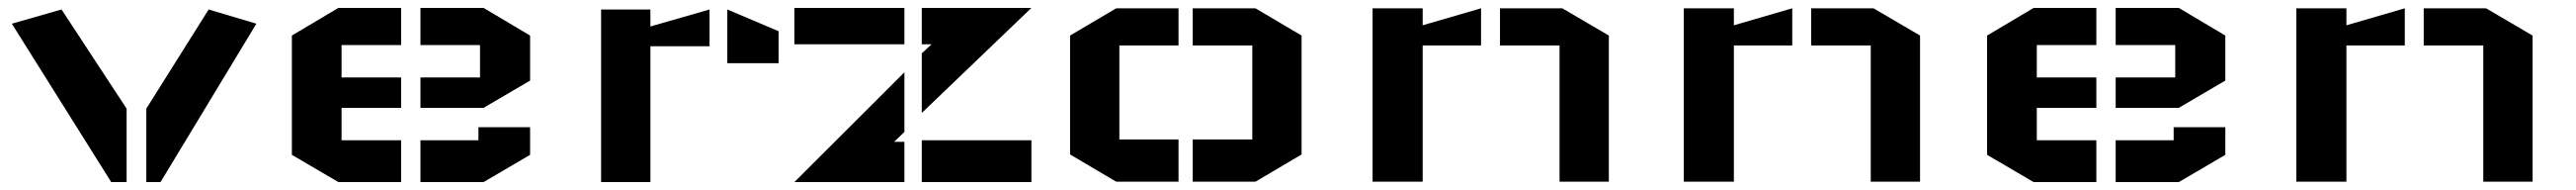

<svg xmlns="http://www.w3.org/2000/svg" viewBox="-20 -461 6531 481"><path d="M136 -437 301 -186V0H262L10 -401ZM509 -437 351 -186V0H387L630 -401Z M1324 -257 1206 -188H1046V-265H1197V-347H1046V-441H1206L1324 -371ZM1324 -139V-69L1206 0H1046V-106H1193V-139ZM720 -69 838 0H997V-106H846V-188H997V-265H846V-347H997V-441H838L720 -371Z M1504 -437H1629V-394L1779 -437V-344H1629V0H1504ZM1954 -382 1824 -437V-301H1954Z M2595 -441 2317 -175V-326L2342 -349H2317V-441ZM2273 0H1994L2273 -278V-127L2247 -102H2273ZM2273 -441V-349H1994V-441ZM2595 -106V0H2317V-106Z M2693 -371 2810 -440H2968V-346H2818V-108H2968V-1H2810L2693 -70ZM3280 -371 3163 -440H3004V-346H3155V-108H3004V-1H3163L3280 -70Z M3460 -440H3587V-397L3735 -440V-346H3587V-1H3460ZM4059 -371 3941 -440H3783V-346H3934V-1H4059Z M4249 -440H4376V-397L4524 -440V-346H4376V-1H4249ZM4848 -371 4730 -440H4572V-346H4723V-1H4848Z M5622 -257 5504 -188H5344V-265H5495V-347H5344V-441H5504L5622 -371ZM5622 -139V-69L5504 0H5344V-106H5491V-139ZM5018 -69 5136 0H5295V-106H5144V-188H5295V-265H5144V-347H5295V-441H5136L5018 -371Z M5802 -440H5929V-397L6077 -440V-346H5929V-1H5802ZM6401 -371 6283 -440H6125V-346H6276V-1H6401Z"/></svg>

Font: Wallpoet
Style: Regular
Weight: 400
Designer: Lars Berggren
Foundry: Lars Berggren
Version: Version 1.000